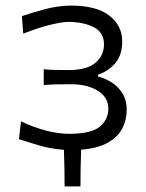

<svg xmlns="http://www.w3.org/2000/svg" viewBox="-20 -526 522 685"><path d="M210.5 139Q210.5 73 208 8.5Q161 5 119.5 -7.2Q78 -19.5 47.5 -29.5L55 -93Q149 -48.5 229 -48.5Q309 -49.5 337.8 -75.5Q366.5 -101.5 366.5 -137.5Q366.5 -179.5 328.5 -202.5Q290.5 -225.5 233.5 -225.5Q203.5 -225.5 181 -225Q158.5 -224.5 136 -222.5V-279Q155 -277 175.8 -276.5Q196.5 -276 224 -276Q290 -276 320.5 -302Q351 -328 351 -367.5Q351 -409.5 316 -428.2Q281 -447 225 -448Q203.5 -448 160.5 -437.8Q117.5 -427.5 63 -406L58 -468.5Q91.5 -480 139.8 -493Q188 -506 233.5 -506Q324.5 -506 370.2 -470.2Q416 -434.5 416 -378.5Q416 -328 389.8 -299Q363.5 -270 330 -260V-253Q351.5 -248 375.2 -234Q399 -220 415.5 -195.2Q432 -170.5 432 -133Q432 -99.5 417 -69.2Q402 -39 366.5 -18Q331 3 269.5 8Q267 72.5 267 139Z"/></svg>

Font: Commissioner Flair Light
Style: Regular
Weight: 300
Designer: Kostas Bartsokas
Foundry: Kostas Bartsokas
Version: Version 1.000; ttfautohint (v1.8.3)